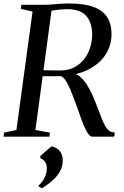

<svg xmlns="http://www.w3.org/2000/svg" viewBox="-31 -770 700 1082"><path d="M-11 0 -8 -22.5 61.5 -37.5 152.5 -705 86.5 -720 89.5 -743H216Q240 -743 262.5 -745Q285 -747 308.2 -748.8Q331.5 -750.5 356.5 -750.5Q443 -750.5 495.8 -731Q548.5 -711.5 573 -673.2Q597.5 -635 597.5 -579Q597.5 -520.5 569.8 -471.8Q542 -423 488 -389.8Q434 -356.5 355.5 -344L368 -357.5Q396.5 -358.5 420 -338Q443.5 -317.5 462.5 -286.5Q481.5 -255.5 495 -223Q508.5 -190.5 517.5 -166.5Q532 -128.5 542.5 -101.5Q553 -74.5 563.2 -57.5Q573.5 -40.5 585.8 -32.2Q598 -24 616 -23.5L612.5 0H488.5Q479.5 0 469.8 -11.2Q460 -22.5 449.8 -44Q439.5 -65.5 428.5 -95.5Q412 -142 396.5 -184.8Q381 -227.5 366.8 -262Q352.5 -296.5 338.2 -317.5Q324 -338.5 310 -341Q304.5 -341 290.8 -340.8Q277 -340.5 259.8 -340.5Q242.5 -340.5 226 -340.5Q209.5 -340.5 199.5 -341L205.5 -374.5Q214.5 -374 229.8 -373.8Q245 -373.5 262.5 -373.2Q280 -373 294.5 -373Q309 -373 316 -373Q358.5 -374.5 390.8 -392.2Q423 -410 444.8 -438.8Q466.5 -467.5 477.5 -503.2Q488.5 -539 488.5 -576Q488 -643 454.5 -680.8Q421 -718.5 346 -718.5Q333 -718.5 313.5 -716.8Q294 -715 274.8 -712.2Q255.5 -709.5 243 -706.5L261.5 -726L168.5 -37.5L250.5 -22.5L247.5 0ZM187 280.5V275Q202.5 261.5 212.5 245.5Q222.5 229.5 227.8 212.5Q233 195.5 233 179Q233 156.5 222.8 142Q212.5 127.5 196.5 122V108.5L259.5 54.5Q291 61.5 307 82.5Q323 103.5 322.5 136.5Q322.5 166 308.8 192.5Q295 219 268.8 243.5Q242.5 268 205 291Z"/></svg>

Font: Merriweather 120pt
Style: Italic
Weight: 400
Italic angle: -7.8°
Version: Version 2.101